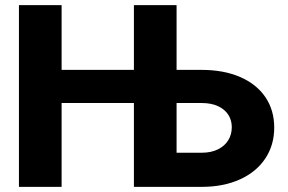

<svg xmlns="http://www.w3.org/2000/svg" viewBox="-20 -727 1121 747"><path d="M53.7 -707H219.7V-455.1H501V-707H667V-455.1H764.6Q850.1 -455.1 914.1 -427.5Q978 -399.9 1012.5 -349.1Q1046.9 -298.3 1046.9 -230.5Q1046.9 -162.6 1012.2 -110.4Q977.5 -58.1 913.6 -29.1Q849.6 0 764.6 0H501V-326.2H219.7V0H53.7ZM764.6 -132.8Q801.8 -132.8 828.1 -146Q854.5 -159.2 868.2 -181.6Q881.8 -204.1 881.8 -232.4Q881.8 -259.3 868.2 -280.5Q854.5 -301.8 828.1 -314Q801.8 -326.2 764.6 -326.2H667V-132.8Z"/></svg>

Font: Pretendard ExtraBold
Style: Regular
Weight: 800
Designer: Base glyphs from Inter by Rasmus Andersson; Hangeul glyphs from Noto Sans CJK(Source Han Sans) by Jang Soo-young and Kan
Foundry: Kil Hyung-jin
Version: Version 1.309